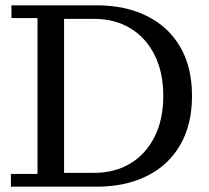

<svg xmlns="http://www.w3.org/2000/svg" viewBox="-20 -702 786 722"><path d="M221 0V-52H334Q412 -52 470.5 -87.5Q529 -123 561.5 -188Q594 -253 594 -341Q594 -430 561.5 -495Q529 -560 470.5 -595.5Q412 -631 334 -631H221V-682H343Q451 -682 532 -642Q613 -602 657.5 -526Q702 -450 702 -341Q702 -233 657.5 -156.5Q613 -80 532 -40Q451 0 343 0ZM21 0V-48H121V-634H23V-682H221V0Z"/></svg>

Font: Montagu Slab
Style: Regular
Weight: 400
Version: Version 1.000